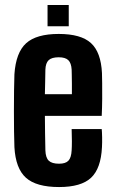

<svg xmlns="http://www.w3.org/2000/svg" viewBox="-20 -746 464 775"><path d="M218.5 9Q126.5 9 84.7 -28.5Q43 -66 38.2 -152Q37.2 -176.1 36.7 -214.8Q36.2 -253.6 36.2 -297.5Q36.2 -341.3 36.7 -381.1Q37.2 -420.9 38.2 -446.3Q44.1 -534 85.5 -571.5Q126.9 -609 217.1 -609Q306.6 -609 347 -572.3Q387.5 -535.6 391.6 -451.2Q392.1 -438.8 392.4 -410.4Q392.7 -382 392.5 -346.8Q392.2 -311.5 390.6 -278.4H161.2Q161.2 -243.6 161.9 -208.7Q162.7 -173.8 163.2 -139.1Q164.2 -109.4 176.9 -97.3Q189.6 -85.2 218.3 -85.2Q244.6 -85.2 256.1 -97.3Q267.7 -109.4 269.2 -139.1Q270.2 -153 270.2 -175.4Q270.2 -197.8 269.2 -225H390.6Q391.7 -214.7 392.2 -192.1Q392.6 -169.5 391.6 -152Q387.5 -66 347.6 -28.5Q307.7 9 218.5 9ZM161.2 -365.9H270.2Q270.3 -388 270.2 -408.4Q270 -428.9 269.7 -444Q269.4 -459 269.2 -464.9Q267.7 -491.6 255.7 -503.2Q243.7 -514.8 217.1 -514.8Q188.9 -514.8 176.5 -503.2Q164.2 -491.6 163.2 -464.9Q162.7 -439.4 162.3 -414.9Q161.9 -390.4 161.2 -365.9ZM171.9 -640V-725.7H257.5V-640Z"/></svg>

Font: Big Shoulders Thin
Style: Regular
Weight: 100
Designer: Patric King
Foundry: XO Type Co
Version: Version 2.002